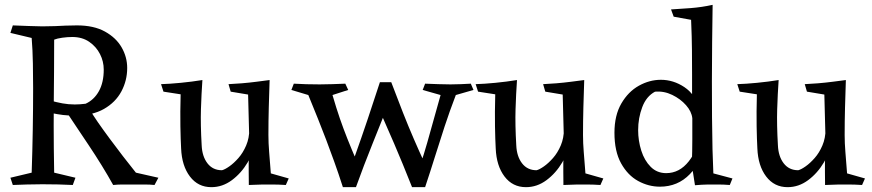

<svg xmlns="http://www.w3.org/2000/svg" viewBox="-20 -765 3608 794"><path d="M298 -660Q368 -660 414 -634.5Q460 -609 483 -569Q506 -529 506 -484Q506 -432 482 -387Q458 -342 410 -314.5Q362 -287 288 -287Q262 -287 240.5 -289.5Q219 -292 185 -299V-350Q214 -342 238.5 -337.5Q263 -333 289 -333Q310 -333 334 -336Q369 -352 389 -388Q409 -424 409 -477Q409 -511 393.5 -541.5Q378 -572 349 -592Q320 -612 279 -612Q259 -612 237.5 -609Q216 -606 204 -601Q204 -529 203.5 -470Q203 -411 202.5 -357Q202 -303 202 -246Q202 -197 202.5 -153Q203 -109 204 -51L292 -30L281 0Q223 -3 155 -3Q120 -3 89.5 -2Q59 -1 33 0L23 -30L111 -51Q114 -139 115.5 -228.5Q117 -318 117 -400Q117 -446 116 -502Q115 -558 111 -608L23 -629L33 -660Q64 -659 98 -657.5Q132 -656 155 -656Q186 -656 208 -657Q230 -658 250.5 -659Q271 -660 298 -660ZM352 -311Q363 -291 384.5 -260Q406 -229 433 -192.5Q460 -156 488.5 -119Q517 -82 542 -51L635 -30L619 0Q601 -2 577.5 -2Q554 -2 528 -2Q503 -2 485.5 -2Q468 -2 448 0Q427 -38 400.5 -81Q374 -124 346.5 -165Q319 -206 297 -239Q275 -272 263 -290Q275 -303 294 -307Q313 -311 330 -311Q347 -311 352 -311Z M854 9Q799 9 765.5 -35Q732 -79 729 -151Q727 -186 726 -242.5Q725 -299 727 -375L656 -386L646 -417Q681 -418 727.5 -422.5Q774 -427 817 -434Q813 -377 811 -313.5Q809 -250 814 -164Q816 -118 838 -89.5Q860 -61 898 -61Q910 -64 928.5 -77Q947 -90 966 -111.5Q985 -133 998 -163.5Q1011 -194 1011 -231L1037 -188Q1031 -139 1004.5 -94Q978 -49 939 -20Q900 9 854 9ZM1009 0Q1009 -34 1008.5 -53.5Q1008 -73 1008.5 -92.5Q1009 -112 1012 -145L1006 -374L934 -386L925 -417Q949 -418 979.5 -420.5Q1010 -423 1041 -427Q1072 -431 1095 -434Q1093 -378 1091.5 -320.5Q1090 -263 1090 -207Q1090 -173 1093 -137Q1096 -101 1100 -48L1174 -27L1162 0Q1145 -1 1132.5 -1.5Q1120 -2 1105.5 -2Q1091 -2 1067 -2Q1053 -2 1038 -1Q1023 0 1009 0Z M1408 -419 1420 -393 1355 -372Q1371 -317 1385.5 -275Q1400 -233 1416.5 -191.5Q1433 -150 1457 -94Q1459 -84 1453.5 -67Q1448 -50 1438 -32.5Q1428 -15 1417.5 -3Q1407 9 1398 9Q1379 -50 1362 -97Q1345 -144 1329 -186.5Q1313 -229 1295 -273.5Q1277 -318 1255 -372L1185 -393L1195 -419Q1245 -416 1302 -416Q1329 -416 1354.5 -417Q1380 -418 1408 -419ZM1551 -425H1598V-364Q1559 -266 1521.5 -173Q1484 -80 1452 9H1398Q1423 -51 1449 -123.5Q1475 -196 1501 -273.5Q1527 -351 1551 -425ZM1598 -425Q1624 -356 1646.5 -299Q1669 -242 1691.5 -190Q1714 -138 1739 -84Q1742 -71 1732.5 -48.5Q1723 -26 1709 -8.5Q1695 9 1684 9Q1644 -92 1610 -171Q1576 -250 1541 -329ZM1927 -419 1938 -393 1865 -372Q1839 -304 1818.5 -241.5Q1798 -179 1779 -118Q1760 -57 1738 9H1684Q1719 -77 1746.5 -174Q1774 -271 1802 -372L1728 -393L1738 -419Q1770 -418 1793 -417Q1816 -416 1843 -416Q1869 -416 1887 -417Q1905 -418 1927 -419Z M2155 9Q2100 9 2066.5 -35Q2033 -79 2030 -151Q2028 -186 2027 -242.5Q2026 -299 2028 -375L1957 -386L1947 -417Q1982 -418 2028.5 -422.5Q2075 -427 2118 -434Q2114 -377 2112 -313.5Q2110 -250 2115 -164Q2117 -118 2139 -89.5Q2161 -61 2199 -61Q2211 -64 2229.5 -77Q2248 -90 2267 -111.5Q2286 -133 2299 -163.5Q2312 -194 2312 -231L2338 -188Q2332 -139 2305.5 -94Q2279 -49 2240 -20Q2201 9 2155 9ZM2310 0Q2310 -34 2309.5 -53.5Q2309 -73 2309.5 -92.5Q2310 -112 2313 -145L2307 -374L2235 -386L2226 -417Q2250 -418 2280.5 -420.5Q2311 -423 2342 -427Q2373 -431 2396 -434Q2394 -378 2392.5 -320.5Q2391 -263 2391 -207Q2391 -173 2394 -137Q2397 -101 2401 -48L2475 -27L2463 0Q2446 -1 2433.5 -1.5Q2421 -2 2406.5 -2Q2392 -2 2368 -2Q2354 -2 2339 -1Q2324 0 2310 0Z M2927 -745Q2926 -670 2925 -593Q2924 -516 2924 -429Q2924 -352 2924.5 -279.5Q2925 -207 2926.5 -147.5Q2928 -88 2930 -48L3009 -27L2998 0Q2971 -2 2950 -2Q2929 -2 2909 -2Q2895 -2 2881.5 -1Q2868 0 2854 1Q2851 -22 2847 -44Q2843 -66 2841 -88Q2843 -139 2843 -188.5Q2843 -238 2843 -288Q2843 -306 2842.5 -325.5Q2842 -345 2842 -366Q2842 -412 2842 -458Q2842 -504 2841.5 -558.5Q2841 -613 2838 -683L2766 -696L2755 -726Q2790 -728 2836 -731.5Q2882 -735 2927 -745ZM2713 -435Q2765 -435 2810.5 -404.5Q2856 -374 2875 -311L2843 -276Q2840 -304 2817 -330Q2794 -356 2760 -372.5Q2726 -389 2689 -386Q2653 -367 2636 -322Q2619 -277 2619 -227Q2619 -183 2632 -142Q2645 -101 2671 -75Q2697 -49 2735 -49Q2790 -49 2828.5 -98Q2867 -147 2884 -228L2905 -181Q2883 -97 2833 -45Q2783 7 2709 7Q2662 7 2619 -16.5Q2576 -40 2548.5 -89.5Q2521 -139 2521 -216Q2521 -288 2549.5 -337Q2578 -386 2622 -410.5Q2666 -435 2713 -435Z M3237 9Q3182 9 3148.5 -35Q3115 -79 3112 -151Q3110 -186 3109 -242.5Q3108 -299 3110 -375L3039 -386L3029 -417Q3064 -418 3110.5 -422.5Q3157 -427 3200 -434Q3196 -377 3194 -313.5Q3192 -250 3197 -164Q3199 -118 3221 -89.5Q3243 -61 3281 -61Q3293 -64 3311.5 -77Q3330 -90 3349 -111.5Q3368 -133 3381 -163.5Q3394 -194 3394 -231L3420 -188Q3414 -139 3387.5 -94Q3361 -49 3322 -20Q3283 9 3237 9ZM3392 0Q3392 -34 3391.5 -53.5Q3391 -73 3391.5 -92.5Q3392 -112 3395 -145L3389 -374L3317 -386L3308 -417Q3332 -418 3362.5 -420.5Q3393 -423 3424 -427Q3455 -431 3478 -434Q3476 -378 3474.5 -320.5Q3473 -263 3473 -207Q3473 -173 3476 -137Q3479 -101 3483 -48L3557 -27L3545 0Q3528 -1 3515.5 -1.5Q3503 -2 3488.5 -2Q3474 -2 3450 -2Q3436 -2 3421 -1Q3406 0 3392 0Z"/></svg>

Font: Ruwudu
Style: Regular
Weight: 400
Designer: Becca Hirsbrunner Spalinger
Foundry: SIL International
Version: Version 3.000